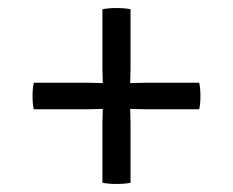

<svg xmlns="http://www.w3.org/2000/svg" viewBox="-20 -549 580 478"><path d="M64 -343Q61 -328 61 -310Q61 -290.5 64 -277H200Q207.5 -277 220 -277.5Q232.5 -278 240 -278H300Q307.5 -278 320 -277.5Q332.5 -277 340 -277H476Q479 -290.5 479 -310Q479 -320.5 478.2 -328Q477.5 -335.5 476 -343H340Q332.5 -343 320 -342.5Q307.5 -342 300 -342H240Q232.5 -342 220 -342.5Q207.5 -343 200 -343ZM235 -378Q235 -370.5 235.5 -358Q236 -345.5 236 -338V-282Q236 -274.5 235.5 -262Q235 -249.5 235 -242V-94Q242.5 -92.5 251 -91.8Q259.5 -91 270 -91Q280 -91 289.2 -91.8Q298.5 -92.5 305 -94V-242Q305 -249.5 304.5 -262Q304 -274.5 304 -282V-338Q304 -345.5 304.5 -358Q305 -370.5 305 -378V-526Q298.5 -527.5 289.2 -528.2Q280 -529 270 -529Q259.5 -529 251 -528.2Q242.5 -527.5 235 -526Z"/></svg>

Font: Signika Negative Light Light
Style: Regular
Weight: 300
Version: Version 2.001